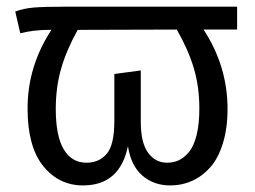

<svg xmlns="http://www.w3.org/2000/svg" viewBox="-20 -546 768 578"><path d="M693.8 -525.9V-457H592.8Q665 -346.7 665 -217.8Q665 -160.2 651.1 -115Q637.2 -69.8 613.3 -42.7Q589.4 -15.6 558.6 -1.7Q527.8 12.2 492.2 12.2Q442.9 12.2 408.4 -17.6Q374 -47.4 365.2 -106Q340.8 12.2 230 12.2Q157.2 12.2 110.1 -46.1Q63 -104.5 63 -219.2Q63 -346.7 134.8 -456.1H127Q81.5 -456.1 41 -445.8L25.9 -511.2Q50.3 -520.5 80.6 -523.2Q110.8 -525.9 176.8 -525.9ZM580.1 -219.2Q580.1 -284.7 563.5 -340.6Q546.9 -396.5 512.2 -457L213.9 -456.1Q180.2 -395.5 164.1 -339.6Q147.9 -283.7 147.9 -217.8Q147.9 -136.7 171.9 -96.4Q195.8 -56.2 240.2 -56.2Q278.8 -56.2 301.5 -83.3Q324.2 -110.4 324.2 -181.2V-323.2L403.8 -334V-180.2Q403.8 -116.2 425.8 -86.2Q447.8 -56.2 482.9 -56.2Q502.4 -56.2 518.6 -63.7Q534.7 -71.3 549.1 -88.6Q563.5 -106 571.8 -139.2Q580.1 -172.4 580.1 -219.2Z"/></svg>

Font: Fira Sans Book
Style: Regular
Weight: 350
Designer: Carrois Corporate & Edenspiekermann AG
Foundry: Carrois Corporate GbR & Edenspiekermann AG
Version: Version 4.203;PS 004.203;hotconv 1.0.88;makeotf.lib2.5.64775